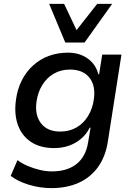

<svg xmlns="http://www.w3.org/2000/svg" viewBox="-20 -779 694 988"><path d="M245 189Q186 189 129.5 172Q73 155 35 126L70 45Q94 63 124 75.5Q154 88 185.5 95.5Q217 103 247 103Q325 103 373 65.5Q421 28 433 -44L446 -122H442Q424 -87 395.5 -63.5Q367 -40 332.5 -28.5Q298 -17 259 -17Q188 -17 140.5 -48Q93 -79 72.5 -135Q52 -191 62 -264Q69 -319 91.5 -364Q114 -409 149.5 -441.5Q185 -474 230.5 -491Q276 -508 330 -508Q389 -508 431 -478Q473 -448 486 -397H490L506 -498H605L535 -51Q523 27 484.5 80.5Q446 134 385 161.5Q324 189 245 189ZM290 -102Q337 -102 373.5 -123Q410 -144 433.5 -182.5Q457 -221 463 -269Q473 -338 440 -379.5Q407 -421 340 -421Q293 -421 257 -400Q221 -379 198 -342Q175 -305 168 -257Q158 -187 191 -144.5Q224 -102 290 -102ZM316 -560 233 -759H310L374 -624L480 -759H557L415 -560Z"/></svg>

Font: Nunito Sans 7pt SemiBold
Style: Italic
Weight: 600
Italic angle: -9°
Designer: Vernon Adams
Foundry: Vernon Adams
Version: Version 3.101;gftools[0.9.27]